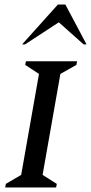

<svg xmlns="http://www.w3.org/2000/svg" viewBox="-20 -832 404 852"><path d="M3 0 6 -16 74 -56 153 -504 92 -544 95 -560H322L319 -544L248 -504L169 -56L232 -16L229 0ZM78 -635 237 -812H270L364 -635H351L241 -733L91 -635Z"/></svg>

Font: Spectral SC Medium
Style: Italic
Weight: 500
Italic angle: -10°
Designer: Jean-Baptiste Levee
Foundry: Production Type
Version: Version 2.001